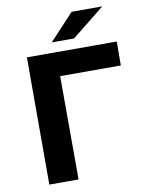

<svg xmlns="http://www.w3.org/2000/svg" viewBox="-91 -893 727 957"><g transform="rotate(-10 272.5 -414.5)"><path d="M534 -523H227L228 0H80V-644H535ZM339 -829H494L328 -696H215Z"/></g></svg>

Font: Montserrat Ace
Style: Bold
Weight: 700
Designer: Julieta Ulanovsky
Foundry: Julieta Ulanovsky
Version: Version 1